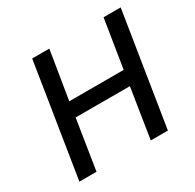

<svg xmlns="http://www.w3.org/2000/svg" viewBox="-154 -872 1054 1039"><g transform="rotate(-30 373.5 -352.5)"><path d="M57 0 169 -705H276L227 -404H567L615 -705H722L610 0H503L552 -311H213L164 0Z"/></g></svg>

Font: Nunito Sans 7pt SemiCondensed SemiBold
Style: Italic
Weight: 600
Width: 4
Italic angle: -9°
Designer: Vernon Adams
Foundry: Vernon Adams
Version: Version 3.101;gftools[0.9.27]